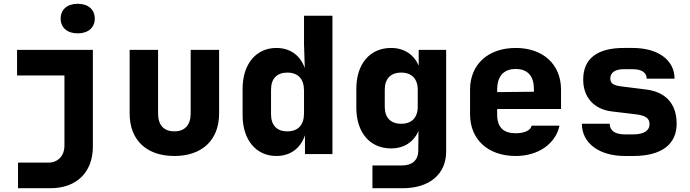

<svg xmlns="http://www.w3.org/2000/svg" viewBox="-20 -813 3640 1013"><path d="M390 -637C445 -637 480 -667 480 -715C480 -763 445 -793 390 -793C335 -793 300 -763 300 -715C300 -667 335 -637 390 -637ZM75 180H246C384 180 470 96 470 -40V-550H70V-415H320V-45C320 9 286 45 235 45H75Z M900 10C1046 10 1136 -74 1136 -214V-550H986V-215C986 -153 955 -120 900 -120C844 -120 814 -153 814 -215V-550H664V-214C664 -75 752 10 900 10Z M1438 10C1512 10 1565 -30 1589 -99V0H1734V-730H1584V-580L1588 -454C1564 -521 1511 -560 1438 -560C1332 -560 1260 -476 1260 -345V-205C1260 -74 1332 10 1438 10ZM1496 -120C1441 -120 1410 -152 1410 -210V-340C1410 -398 1441 -430 1496 -430C1553 -430 1584 -396 1584 -335V-215C1584 -154 1553 -120 1496 -120Z M1945 180H2105C2246 180 2334 106 2334 -14V-550H2189V-467C2163 -526 2112 -560 2043 -560C1932 -560 1860 -476 1860 -345V-245C1860 -113 1932 -30 2043 -30C2111 -30 2162 -63 2188 -122L2187 -40V-19C2187 31 2156 60 2100 60H1945ZM2097 -160C2041 -160 2010 -192 2010 -250V-340C2010 -397 2041 -430 2097 -430C2152 -430 2184 -397 2184 -340V-250C2184 -192 2152 -160 2097 -160Z M2701 10C2820 10 2911 -54 2932 -150H2785C2779 -123 2743 -110 2701 -110C2636 -110 2603 -141 2603 -210V-238H2940V-340C2940 -472 2847 -560 2701 -560C2554 -560 2460 -472 2460 -340V-210C2460 -78 2554 10 2701 10ZM2603 -340C2603 -408 2635 -449 2701 -449C2766 -449 2797 -410 2797 -342V-329L2603 -327Z M3277 10H3321C3471 10 3550 -52 3550 -160C3550 -263 3495 -328 3387 -341L3267 -356C3224 -361 3200 -368 3200 -399C3200 -429 3224 -448 3271 -448H3318C3365 -448 3392 -430 3392 -398H3539C3539 -496 3452 -560 3318 -560H3271C3130 -560 3057 -503 3057 -393C3057 -302 3111 -237 3208 -225L3334 -210C3383 -204 3407 -191 3407 -158C3407 -123 3376 -104 3321 -104H3277C3226 -104 3197 -123 3197 -160H3050C3050 -58 3141 10 3277 10Z"/></svg>

Font: JetBrains Mono ExtraBold
Style: Regular
Weight: 800
Monospace: yes
Designer: Philipp Nurullin, Konstantin Bulenkov
Foundry: JetBrains
Version: Version 2.305